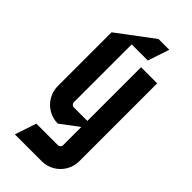

<svg xmlns="http://www.w3.org/2000/svg" viewBox="-276 -731 1011 1011"><g transform="rotate(45 230.0 -225.0)"><path d="M170 -120V-550H290L330 -670H250L50 -520V-120C50 -42.7 112.7 20 190 20L290 -55V80C290 91 281 100 270 100H110L70 220H270C347.3 220 410 157.3 410 80V-500H290V-100H190C179 -100 170 -109 170 -120Z"/></g></svg>

Font: Abibas
Style: Medium
Weight: 500
Version: Version 0.3